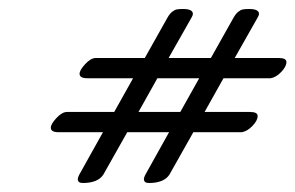

<svg xmlns="http://www.w3.org/2000/svg" viewBox="-20 -596 657 427"><path d="M582 -422H477L435 -347H536Q553 -347 553 -338Q553 -328 541.5 -316Q530 -304 518 -302H410L357 -208Q345 -189 311 -189Q300 -189 300 -198Q300 -201 303 -207L356 -302H263L210 -208Q198 -189 164 -189Q153 -189 153 -198Q153 -201 156 -207L209 -302H110Q93 -302 93 -312Q93 -320 105.5 -333.5Q118 -347 129 -347H234L276 -422H174Q157 -422 157 -432Q157 -440 169.5 -453.5Q182 -467 193 -467H302L352 -556Q357 -565 362.5 -569.5Q368 -574 373 -575Q378 -576 387 -576Q409 -576 409 -565Q409 -562 406 -557L355 -467H449L499 -556Q504 -565 509.5 -569.5Q515 -574 520 -575Q525 -576 534 -576Q556 -576 556 -565Q556 -562 553 -557L502 -467H600Q617 -467 617 -458Q617 -448 605.5 -436Q594 -424 582 -422ZM330 -422 288 -347H381L423 -422Z"/></svg>

Font: Aguafina Script
Style: Regular
Weight: 400
Designer: Angel Koziupa and Alejandro Paul
Foundry: Angel Koziupa and Alejandro Paul
Version: Version 1.000